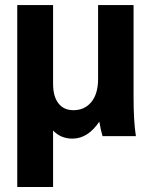

<svg xmlns="http://www.w3.org/2000/svg" viewBox="-20 -536 599 756"><path d="M47.9 200.2V-516.1H189V-206.1Q189 -156.2 210 -129.2Q231 -102.1 269 -102.1Q313.5 -102.1 339.8 -134.5Q366.2 -167 366.2 -225.1V-516.1H505.9V-155.8Q505.9 -57.1 515.1 0H383.8Q376 -25.4 371.1 -57.1Q326.2 9.8 265.1 9.8Q219.2 9.8 189 -22V200.2Z"/></svg>

Font: LT Superior
Style: Bold
Weight: 400
Designer: Daniel Lyons
Foundry: LyonsType
Version: Version 1.000